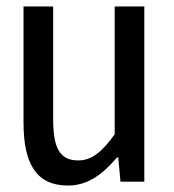

<svg xmlns="http://www.w3.org/2000/svg" viewBox="-20 -564 540 596"><path d="M191 12C255 12 301 -26 343 -75H347L354 0H428V-544H336V-147C297 -93 265 -66 223 -66C163 -66 145 -108 145 -196V-544H53V-184C53 -55 93 12 191 12Z"/></svg>

Font: Noto Sans Mono CJK HK
Style: Regular
Weight: 400
Designer: Ryoko NISHIZUKA 西塚涼子 (kana, bopomofo & ideographs); Paul D. Hunt (Latin, Greek & Cyrillic); Sandoll Communications 산돌커뮤니
Foundry: Adobe
Version: Version 2.004;hotconv 1.0.118;makeotfexe 2.5.65603